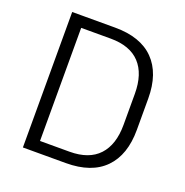

<svg xmlns="http://www.w3.org/2000/svg" viewBox="-117 -745 819 851"><g transform="rotate(20 292.0 -319.5)"><path d="M122 0V-53H281.5Q373 -53 419.5 -103Q466 -153 466 -246.5V-393Q466 -487 419.5 -536.8Q373 -586.5 281.5 -586.5H121.5V-639H283.5Q404 -639 466.5 -575.5Q529 -512 529 -393.5V-246Q529 -127.5 466.5 -63.8Q404 0 283.5 0ZM81 0V-639H142.5V0Z"/></g></svg>

Font: Anek Bangla Medium Light
Style: Regular
Weight: 300
Version: Version 1.003